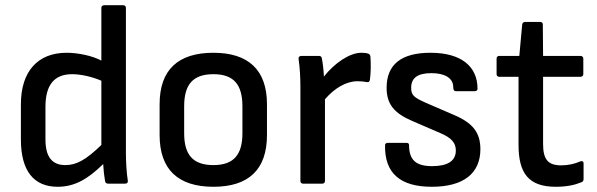

<svg xmlns="http://www.w3.org/2000/svg" viewBox="-20 -703 2284 735"><path d="M201 12C265 12 316 -17 375 -75C376 -54 379 -27 382 -11C383 -3 387 0 394 0H459C467 0 471 -5 469 -14C465 -35 462 -85 462 -115V-673C462 -679 458 -683 452 -683H379C372 -683 368 -679 368 -673V-471C335 -489 280 -501 235 -501C124 -501 60 -429 60 -304V-169C60 -49 109 12 201 12ZM154 -169V-294C154 -377 187 -419 256 -419C288 -419 331 -410 368 -394V-148C308 -90 272 -71 230 -71C179 -71 154 -103 154 -169Z M797 12C932 12 1002 -54 1002 -186V-304C1002 -436 930 -501 797 -501C662 -501 591 -436 591 -304V-186C591 -54 662 12 797 12ZM797 -71C718 -71 685 -111 685 -193V-296C685 -379 718 -419 797 -419C875 -419 908 -379 908 -296V-193C908 -111 875 -71 797 -71Z M1140 0H1214C1220 0 1224 -4 1224 -10V-323C1260 -365 1305 -392 1348 -392C1361 -392 1373 -391 1383 -389C1390 -387 1395 -390 1396 -397C1400 -426 1400 -458 1398 -487C1397 -492 1395 -496 1389 -498C1383 -500 1375 -501 1363 -501C1319 -501 1261 -462 1220 -410C1219 -432 1216 -460 1212 -480C1211 -486 1207 -489 1201 -489H1134C1127 -489 1122 -485 1123 -478C1128 -442 1130 -407 1130 -369V-10C1130 -4 1134 0 1140 0Z M1633 12C1754 12 1819 -39 1819 -132C1819 -195 1790 -232 1720 -262L1609 -310C1564 -330 1554 -339 1554 -367C1554 -405 1579 -423 1632 -423C1684 -423 1715 -403 1715 -370C1715 -358 1719 -354 1725 -354H1797C1804 -354 1808 -357 1808 -363C1808 -451 1743 -501 1628 -501C1516 -501 1460 -456 1460 -367C1460 -305 1488 -270 1558 -240L1669 -192C1708 -175 1725 -156 1725 -127C1725 -87 1694 -67 1634 -67C1572 -67 1546 -91 1546 -147C1546 -153 1543 -156 1537 -156H1464C1458 -156 1454 -153 1454 -147C1452 -40 1512 12 1633 12Z M2108 12C2149 12 2181 5 2205 -5C2211 -7 2214 -11 2214 -17V-78C2214 -85 2209 -88 2201 -85C2181 -76 2155 -70 2129 -70C2078 -70 2059 -92 2059 -152V-409H2202C2208 -409 2213 -413 2213 -419V-479C2213 -485 2208 -489 2202 -489H2059L2058 -609C2058 -616 2054 -619 2048 -619H1991C1984 -619 1980 -616 1979 -609L1968 -489H1891C1885 -489 1881 -485 1881 -479V-419C1881 -413 1885 -409 1891 -409H1965V-149C1965 -40 2003 12 2108 12Z"/></svg>

Font: Sofia Sans Cond SemiBold
Style: Regular
Weight: 600
Width: 3
Designer: Botio Nikoltchev, Ani Petrova
Foundry: lettersoup
Version: Version 4.100